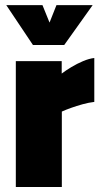

<svg xmlns="http://www.w3.org/2000/svg" viewBox="-20 -747 410 767"><path d="M43.2 0V-502.8H226.5V-453.1Q242.3 -465.2 264.6 -478.7Q286.9 -492.3 311.6 -502.7Q336.3 -513.1 356.7 -515.3V-339.9Q334.6 -337.3 310.2 -330.6Q285.8 -323.9 264.1 -316.1Q242.4 -308.4 227 -301.3V0ZM111.6 -567.3 5 -726.6H149.6L177.9 -656.8L205.6 -726.6H350.2L236.6 -567.3Z"/></svg>

Font: Titillium Web SemiBold
Style: Regular
Weight: 600
Designer: Mohamed Gaber, Accademia di Belle Arti di Urbino
Foundry: Kief Type Foundry, Accademia di Belle Arti di Urbino
Version: Version 3.000; ttfautohint (v1.8.4)